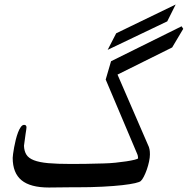

<svg xmlns="http://www.w3.org/2000/svg" viewBox="-20 -815 837 856"><path d="M763.2 -794.9 725.6 -719.7 460 -592.8 498 -666.5ZM796.9 -686.5 747.6 -603.5 503.9 -482.4 644 -159.2Q645 -157.2 646.7 -148.7Q648.4 -140.1 648.4 -126.5Q648.4 -112.8 644.5 -94.5Q640.6 -76.2 634.5 -58.8Q628.4 -41.5 621.1 -27.3Q613.8 -13.2 607.4 -7.8Q603 -3.4 582.3 1.5Q561.5 6.3 525.1 10.5Q488.8 14.6 437.3 17.3Q385.7 20 319.3 20H291.5Q266.6 20 243.7 20.5Q220.7 21 198.2 21Q115.2 21 75.9 -11.5Q36.6 -43.9 36.6 -111.3Q36.6 -116.2 38.3 -128.9Q40 -141.6 43 -158Q45.9 -174.3 50.3 -191.9Q54.7 -209.5 60.3 -224.4Q65.9 -239.3 72.8 -248.8Q79.6 -258.3 87.4 -258.3Q98.1 -258.3 98.1 -247.1Q98.1 -243.2 96.9 -236.1Q95.7 -229 94.2 -218.8L86.9 -165Q87.9 -141.1 97.7 -125.5Q107.4 -109.9 131.1 -100.6Q154.8 -91.3 195.1 -87.6Q235.4 -84 296.9 -84Q326.2 -84 362.1 -84.5Q397.9 -85 442.4 -86.4Q467.8 -86.9 494.4 -89.6Q521 -92.3 543.2 -95.7Q565.4 -99.1 580.1 -102.8Q594.7 -106.4 595.7 -109.4Q595.2 -113.8 594.7 -118.4Q594.2 -123 591.8 -128.4L451.2 -460.4L475.1 -542L789.6 -697.8Z"/></svg>

Font: SakalBharati
Style: Regular
Weight: 400
Designer: CDAC GIST
Foundry: CDAC
Version: 13.02